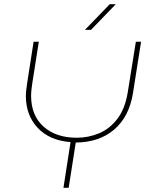

<svg xmlns="http://www.w3.org/2000/svg" viewBox="-20 -900 725 920"><path d="M284 0 318 -219Q217 -227 160.5 -287.5Q104 -348 104 -440Q104 -454 106 -471Q108 -488 110 -501L141 -700H166L135 -503Q133 -490 131 -472.5Q129 -455 129 -441Q129 -347 188.5 -293.5Q248 -240 348 -240Q403 -240 454 -261Q505 -282 542 -330Q579 -378 592 -457L631 -700H656L617 -453Q599 -341 527.5 -279.5Q456 -218 343 -217L309 0ZM387 -757 506 -880H535L416 -757Z"/></svg>

Font: MuseoModerno Thin Thin
Style: Italic
Weight: 250
Italic angle: -9°
Version: Version 1.003